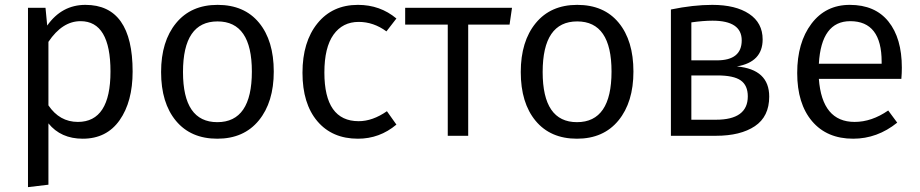

<svg xmlns="http://www.w3.org/2000/svg" viewBox="-20 -558 3779 789"><path d="M331 -538Q525 -538 525 -264Q525 -140 471.5 -64Q418 12 320 12Q230 12 179 -51V201L95 211V-526H167L174 -453Q234 -538 331 -538ZM300 -57Q434 -57 434 -264Q434 -471 311 -471Q236 -471 179 -386V-125Q225 -57 300 -57Z M874 -538Q984 -538 1044.5 -464.5Q1105 -391 1105 -264Q1105 -138 1043.5 -63Q982 12 873 12Q764 12 703 -61.5Q642 -135 642 -262Q642 -388 703.5 -463Q765 -538 874 -538ZM874 -470Q732 -470 732 -262Q732 -56 873 -56Q1015 -56 1015 -264Q1015 -470 874 -470Z M1451 -538Q1542 -538 1609 -482L1568 -429Q1515 -468 1454 -468Q1388 -468 1350.5 -415.5Q1313 -363 1313 -260Q1313 -60 1454 -60Q1511 -60 1570 -101L1609 -46Q1540 12 1451 12Q1345 12 1284 -60Q1223 -132 1223 -259Q1223 -386 1284.5 -462Q1346 -538 1451 -538Z M2084 -526 2074 -457H1904V0H1820V-457H1645V-526Z M2352 -538Q2462 -538 2522.5 -464.5Q2583 -391 2583 -264Q2583 -138 2521.5 -63Q2460 12 2351 12Q2242 12 2181 -61.5Q2120 -135 2120 -262Q2120 -388 2181.5 -463Q2243 -538 2352 -538ZM2352 -470Q2210 -470 2210 -262Q2210 -56 2351 -56Q2493 -56 2493 -264Q2493 -470 2352 -470Z M3008 -285Q3141 -273 3141 -161Q3141 -79 3082 -39.5Q3023 0 2922 0H2737V-519Q2829 -538 2907 -538Q3003 -538 3058.5 -501Q3114 -464 3114 -396Q3114 -303 3008 -285ZM2908 -473Q2870 -473 2821 -466V-310H2926Q3028 -310 3028 -392Q3028 -473 2908 -473ZM2922 -66Q3053 -66 3053 -162Q3053 -207 3024 -227.5Q2995 -248 2928 -248H2821V-66Z M3686 -280Q3686 -256 3684 -234H3345Q3358 -57 3492 -57Q3562 -57 3630 -104L3667 -54Q3585 12 3486 12Q3378 12 3317 -60Q3256 -132 3256 -258Q3256 -383 3314.5 -460.5Q3373 -538 3472 -538Q3576 -538 3631 -469.5Q3686 -401 3686 -280ZM3603 -296V-304Q3603 -471 3474 -471Q3355 -471 3345 -296Z"/></svg>

Font: FiraGO Book
Style: Regular
Weight: 350
Designer: bBox Type
Foundry: bBox Type GmbH
Version: Version 1.001;PS 001.001;hotconv 1.0.88;makeotf.lib2.5.64775